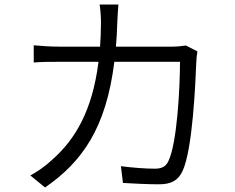

<svg xmlns="http://www.w3.org/2000/svg" viewBox="-20 -804 1040 848"><path d="M503 -784H420C424 -760 426 -725 426 -702C426 -665 424 -631 422 -598H240C202 -598 162 -601 129 -604V-528C163 -531 201 -531 241 -531H415C388 -314 311 -187 211 -99C183 -72 144 -45 114 -29L179 24C343 -89 449 -239 485 -531H775C775 -425 763 -170 723 -91C712 -67 692 -59 664 -59C622 -59 569 -63 514 -70L523 4C575 7 633 10 682 10C735 10 766 -6 786 -48C831 -143 843 -435 847 -529C847 -543 849 -560 852 -577L801 -603C785 -601 767 -598 740 -598H492C495 -632 497 -667 498 -704C499 -728 501 -761 503 -784Z"/></svg>

Font: Source Han Sans JP Normal
Style: Regular
Weight: 350
Designer: Ryoko NISHIZUKA 西塚涼子 (kana, bopomofo & ideographs); Paul D. Hunt (Latin, Greek & Cyrillic); Sandoll Communications 산돌커뮤니
Foundry: Adobe
Version: Version 2.002;hotconv 1.0.116;makeotfexe 2.5.65601